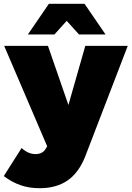

<svg xmlns="http://www.w3.org/2000/svg" viewBox="-40 -789 694 1013"><path d="M169 204Q115 204 69.5 188.5Q24 173 -20 140L74 -8Q109 24 147 24Q185 24 201 -4L209 -17L-18 -547H213L321 -235L410 -547H634L409 38Q375 123 316 163.5Q257 204 169 204ZM517 -607H377L312 -679L247 -607H107L218 -769H406Z"/></svg>

Font: Gontserrat Black
Style: Regular
Weight: 900
Designer: Julieta Ulanovsky
Foundry: Julieta Ulanovsky
Version: Version 6.001